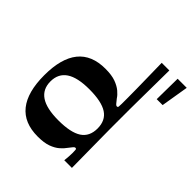

<svg xmlns="http://www.w3.org/2000/svg" viewBox="-202 -880 1031 1031"><g transform="rotate(45 313.5 -364.5)"><path d="M246 11Q142 11 90 -54Q38 -119 38 -247Q38 -375 90 -439.5Q142 -504 246 -504Q294 -504 324 -493Q354 -482 373 -466Q392 -450 402 -434Q415 -417 421 -410.5Q427 -404 432 -404Q439 -404 440 -411Q441 -418 441 -433Q441 -449 441 -476.5Q441 -504 440.5 -544Q440 -584 439 -633Q438 -682 437 -740H495Q494 -654 493.5 -596.5Q493 -539 492.5 -502Q492 -465 492 -442Q492 -419 492 -403Q492 -387 492 -371Q492 -355 492 -339Q492 -323 492 -299.5Q492 -276 492.5 -238.5Q493 -201 493.5 -143.5Q494 -86 495 0H437Q439 -17 440 -33Q441 -49 441 -60Q441 -76 440 -83Q439 -90 432 -90Q427 -90 421 -83Q415 -76 402 -59Q392 -44 373 -27.5Q354 -11 324 0Q294 11 246 11ZM263 -129Q356 -129 399.5 -157.5Q443 -186 443 -247Q443 -308 399.5 -336.5Q356 -365 263 -365Q173 -365 129 -335.5Q85 -306 85 -247Q85 -188 129 -158.5Q173 -129 263 -129ZM601 -583H556L558 -740H627Z"/></g></svg>

Font: Ojuju ExtraLight
Style: Bold
Weight: 700
Version: Version 1.000